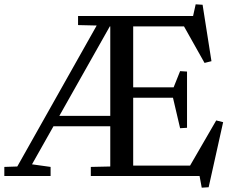

<svg xmlns="http://www.w3.org/2000/svg" viewBox="-20 -814 1074 888"><path d="M400 -42 490 -44V-696L400 -698V-740H596V0H400ZM596 -410H783L813 -485L845 -483V-223L813 -221L780 -362H596ZM596 -740H873L885 -794L917 -792L958 -531L926 -523L831 -692H596ZM536 -48H859L980 -257L1012 -249L945 52L913 54L903 0H536ZM0 -42 60 -44 452 -740H515L128 -54L214 -42V0H0ZM536 -230H196L222 -278H536ZM487 -692 427 -696 341 -698V-740H530V-692Z"/></svg>

Font: Minipax
Style: Regular
Weight: 400
Designer: Raphaël Ronot
Foundry: Velvetyne Type Foundry
Version: Version 1.000